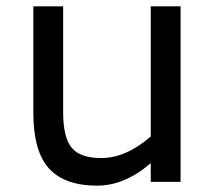

<svg xmlns="http://www.w3.org/2000/svg" viewBox="-20 -573 679 605"><path d="M549 -553V0H455V-59Q373 12 286 12Q184 12 134.5 -42Q85 -96 85 -219V-553H179V-219Q179 -141 205.5 -108Q232 -75 299 -75Q377 -75 455 -143V-553Z"/></svg>

Font: Biryani
Style: Regular
Weight: 400
Designer: Dan Reynolds and Mathieu Reguer
Foundry: Dan Reynolds and Mathieu Reguer
Version: Version 1.004; ttfautohint (v1.1) -l 5 -r 5 -G 72 -x 0 -D la